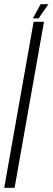

<svg xmlns="http://www.w3.org/2000/svg" viewBox="-50 -888 249 908"><path d="M-30 0H19L158 -785H109ZM105.5 -801H132.5L179 -868H142Z"/></svg>

Font: Anybody UltraCondensed Light
Style: Italic
Weight: 300
Width: 1
Italic angle: -10°
Version: Version 1.113;gftools[0.9.25]